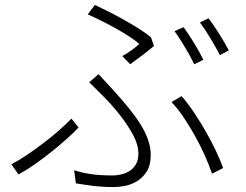

<svg xmlns="http://www.w3.org/2000/svg" viewBox="-20 -736 996 777"><path d="M723 -626Q742 -600 765 -562.5Q788 -525 803 -494L766 -476Q759 -491 749.5 -508.5Q740 -526 729 -544Q718 -562 707 -579.5Q696 -597 686 -610ZM824 -662Q834 -649 845.5 -632Q857 -615 868 -597.5Q879 -580 889 -563Q899 -546 906 -532L870 -513Q853 -545 831 -582Q809 -619 789 -645ZM475 -509Q495 -520 514 -534Q533 -548 544 -558Q528 -572 503.5 -588Q479 -604 450.5 -620Q422 -636 392 -651Q362 -666 335 -678L364 -716Q390 -704 421.5 -688Q453 -672 484 -654.5Q515 -637 543.5 -619Q572 -601 591 -585L603 -550Q587 -536 559.5 -515Q532 -494 507 -476ZM280 -47Q315 -36 350.5 -31Q386 -26 437 -26Q452 -26 470 -30Q488 -34 503.5 -43.5Q519 -53 529.5 -70.5Q540 -88 540 -115Q540 -150 518.5 -190Q497 -230 466.5 -269Q436 -308 401.5 -343Q367 -378 341 -403L379 -436Q394 -420 411 -401Q428 -382 444 -365Q474 -332 500.5 -299.5Q527 -267 547 -235.5Q567 -204 578.5 -172.5Q590 -141 590 -109Q590 -68 574 -42.5Q558 -17 535 -3Q512 11 487 16Q462 21 443 21Q394 21 355.5 16Q317 11 287 6ZM838 -33Q827 -66 809.5 -105.5Q792 -145 770 -184.5Q748 -224 723.5 -260.5Q699 -297 674 -323L715 -347Q741 -317 766 -279.5Q791 -242 813.5 -202.5Q836 -163 854 -125Q872 -87 883 -56ZM298 -220Q277 -198 248.5 -172.5Q220 -147 188 -121.5Q156 -96 122 -72Q88 -48 55 -30L26 -71Q55 -86 89 -109Q123 -132 156.5 -157.5Q190 -183 219.5 -209Q249 -235 269 -256Z"/></svg>

Font: Kinto Sans Light
Style: Regular
Weight: 300
Designer: Authors: Ryoko NISHIZUKA  (kana & ideographs); Paul D. Hunt (Latin, Greek & Cyrillic); Wenlong ZHANG  (bopomofo); Sandol
Foundry: Adobe Systems Incorporated, ookami Inc.
Version: Version 0.001